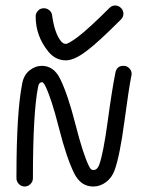

<svg xmlns="http://www.w3.org/2000/svg" viewBox="-20 -680 540 700"><path d="M430 -440Q443 -440 451.5 -431Q460 -422 460 -410Q460 -409 459.5 -407Q459 -405 459 -404Q450 -360 433.5 -236.5Q417 -113 398 -60Q388 -32 366.5 -16Q345 0 320 0Q275 0 251 -47Q223 -103 195 -213Q167 -323 145 -367Q142 -373 139 -376.5Q136 -380 135 -380Q134 -380 132 -380Q122 -380 119 -364Q100 -269 100 -30Q100 -18 91 -9Q82 0 70 0Q58 0 49 -9Q40 -18 40 -30V-39Q40 -270 61 -376Q67 -407 88 -423.5Q109 -440 132 -440Q176 -440 199 -393Q227 -337 255 -227Q283 -117 305 -73Q311 -60 320 -60Q335 -60 342 -80Q357 -122 373 -240Q389 -358 401 -416Q406 -440 430 -440ZM421 -609Q337 -525 298 -496Q252 -460 220 -460Q183 -460 157 -491Q110 -548 110 -620Q110 -632 118.5 -641Q127 -650 140 -650Q151 -650 160 -642.5Q169 -635 170 -624Q179 -558 203 -529Q211 -520 220 -520Q229 -520 262 -544Q303 -575 379 -651Q388 -660 400 -660Q412 -660 421 -651Q430 -642 430 -630Q430 -618 421 -609Z"/></svg>

Font: Pecita
Style: Book
Weight: 400
Width: 7
Version: Version 4.3